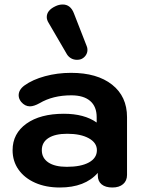

<svg xmlns="http://www.w3.org/2000/svg" viewBox="-20 -824 626 854"><path d="M36 -156Q36 -230 97.5 -274Q159 -318 264 -318Q355 -318 410 -279V-303Q410 -350 381 -375Q352 -400 297 -400Q215 -400 156 -365Q131 -351 113 -351Q91 -351 74 -371Q63 -385 63 -400Q63 -425 89 -444Q125 -470 180 -485Q235 -500 296 -500Q412 -500 478.5 -447.5Q545 -395 545 -303V-46Q545 -20 527.5 -5Q510 10 480 10Q449 10 432 -4Q415 -18 415 -44V-55Q358 10 246 10Q184 10 136.5 -11Q89 -32 62.5 -69.5Q36 -107 36 -156ZM411 -156Q411 -189 375 -209Q339 -229 279 -229Q225 -229 195.5 -210Q166 -191 166 -156Q166 -121 195 -101.5Q224 -82 277 -82Q340 -82 375.5 -101.5Q411 -121 411 -156ZM322 -558Q308 -558 296.5 -564.5Q285 -571 278 -582L197 -721Q188 -735 188 -748Q188 -778 226 -796Q242 -804 259 -804Q294 -804 309 -764L366 -618Q369 -611 369 -602Q369 -590 362.5 -579.5Q356 -569 345 -563Q336 -558 322 -558Z"/></svg>

Font: Kodchasan
Style: Bold
Weight: 700
Designer: Katatrad Aksorn Co.,Ltd.
Foundry: Cadson Demak Co.,Ltd.
Version: Version 1.000; ttfautohint (v1.6)